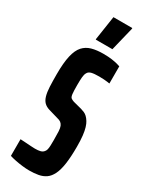

<svg xmlns="http://www.w3.org/2000/svg" viewBox="-230 -926 763 978"><g transform="rotate(30 151.5 -437.5)"><path d="M139 8Q121 8 99.5 5.5Q78 3 58 -1Q38 -5 22 -10V-108Q40 -107 56 -106Q72 -105 86 -104Q100 -103 109 -103Q128 -103 140 -106Q152 -109 159 -117Q165 -123 167.5 -132.5Q170 -142 170.5 -157Q171 -172 171 -190Q171 -220 170 -239.5Q169 -259 164.5 -269.5Q160 -280 152 -286Q144 -292 130 -295L75 -311Q55 -317 43 -329Q31 -341 25 -362Q19 -383 17.5 -413.5Q16 -444 16 -487Q16 -554 25.5 -595.5Q35 -637 54.5 -658.5Q74 -680 103 -688Q132 -696 170 -696Q200 -696 220.5 -693Q241 -690 254 -686.5Q267 -683 272 -681V-580Q267 -581 259 -582Q251 -583 239 -584Q227 -585 210 -585Q180 -585 164.5 -581Q149 -577 143 -565Q137 -555 135.5 -537Q134 -519 134 -491Q134 -455 136 -439Q138 -423 144 -418Q150 -413 162 -409L212 -396Q222 -393 231.5 -389Q241 -385 249.5 -377Q258 -369 266 -356Q273 -345 278.5 -327Q284 -309 287 -282.5Q290 -256 290 -218Q290 -158 284 -117Q278 -76 265.5 -51Q253 -26 235 -13.5Q217 -1 193 3.5Q169 8 139 8ZM100 -739V-744L121 -883H232V-878L198 -739Z"/></g></svg>

Font: Saira UltraCondensed ExtraBold
Style: Regular
Weight: 800
Width: 1
Designer: Hector Gatti with collaboration of the Omnibus-Type team
Foundry: Omnibus-Type
Version: Version 1.101